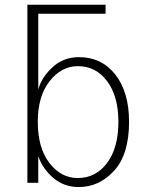

<svg xmlns="http://www.w3.org/2000/svg" viewBox="-20 -753 602 791"><path d="M135.7 -251Q135.7 -143.6 183.6 -81.5Q231.4 -19.5 299.8 -19.5Q375 -19.5 421.4 -82Q467.8 -144.5 467.8 -251Q467.8 -356.4 421.4 -418.5Q375 -480.5 300.8 -480.5Q233.4 -480.5 184.6 -418.9Q135.7 -357.4 135.7 -251ZM92.8 0V-733.4H415V-696.3H137.7V-383.8Q149.4 -431.6 194.8 -474.6Q240.2 -517.6 305.7 -517.6Q398.4 -517.6 455.1 -445.8Q511.7 -374 511.7 -251Q511.7 -117.2 450.2 -49.8Q388.7 17.6 304.7 17.6Q244.1 17.6 200.2 -19.5Q156.2 -56.6 137.7 -109.4V0Z"/></svg>

Font: Gothic A1 ExtraLight
Style: Regular
Weight: 275
Designer: HanYang I&C Co.,Ltd.
Foundry: HanYang I&C Co.,Ltd.
Version: Version 2.50